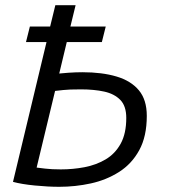

<svg xmlns="http://www.w3.org/2000/svg" viewBox="-20 -713 650 739"><path d="M208 6Q165 6 114 1Q63 -4 30 -13L159 -551H80L95 -611H173L193 -693H271L251 -611H387L372 -551H237L208 -430Q228 -432 243 -433Q258 -434 271 -434.5Q284 -435 297 -435Q373 -435 428.5 -418.5Q484 -402 514.5 -365.5Q545 -329 545 -267Q545 -188 516 -135Q487 -82 438 -51Q389 -20 329.5 -7Q270 6 208 6ZM214 -61Q261 -61 305.5 -69.5Q350 -78 386.5 -99.5Q423 -121 444.5 -160Q466 -199 466 -259Q466 -305 443 -328.5Q420 -352 381 -360.5Q342 -369 292 -369Q244 -369 223.5 -366.5Q203 -364 192 -363L121 -68Q129 -67 154 -64Q179 -61 214 -61Z"/></svg>

Font: Ubuntu Sans
Style: Italic
Weight: 400
Italic angle: -13.5°
Designer: Dalton Maag Ltd
Foundry: Dalton Maag Ltd
Version: Version 1.006